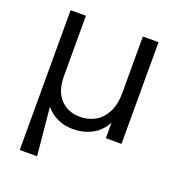

<svg xmlns="http://www.w3.org/2000/svg" viewBox="-145 -738 985 1061"><g transform="rotate(20 347.5 -207.0)"><path d="M606 -20H514V-112Q486 -58 436 -31.5Q386 -5 324 -5H322Q275 -5 234 -23.5Q193 -42 164 -78L191 204H89V-618H179V-264Q179 -175 223 -128.5Q267 -82 338 -82H340Q387 -82 426.5 -104Q466 -126 490 -172.5Q514 -219 514 -287V-618H606Z"/></g></svg>

Font: Kakao Big Sans
Style: Regular
Weight: 400
Designer: Park Young-rak; Lee Sang-min; Kim Jung-jin; Min Bon; Park Min-gyu;
Foundry: Kakao Corporation
Version: Version 2.003